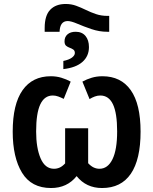

<svg xmlns="http://www.w3.org/2000/svg" viewBox="-20 -937 772 967"><path d="M311 -917Q339 -917 363.5 -908Q388 -899 412.5 -887Q437 -875 463.5 -866Q490 -857 521 -857H530V-777H520Q480 -777 440.5 -790.5Q401 -804 369.5 -817.5Q338 -831 321 -831Q282 -831 280 -777H205V-796Q205 -859 233 -888Q261 -917 311 -917ZM361 -777Q393 -777 410.5 -756Q428 -735 428 -700Q428 -654 395 -625Q362 -596 299 -589V-630Q328 -636 342.5 -647Q357 -658 357 -670Q357 -682 349 -687.5Q341 -693 331 -696.5Q321 -700 313 -706.5Q305 -713 305 -729Q305 -751 320 -764Q335 -777 361 -777ZM237 10Q138 10 91 -67Q44 -144 44 -274Q44 -412 93.5 -482.5Q143 -553 236 -553Q264 -553 289 -545.5Q314 -538 336 -526L301 -439Q287 -446 273.5 -451Q260 -456 246 -456Q204 -456 183 -411.5Q162 -367 162 -275Q162 -192 184.5 -139.5Q207 -87 252 -87Q267 -87 280.5 -93Q294 -99 308 -114V-291H424V-115Q438 -100 452 -93.5Q466 -87 481 -87Q523 -87 546.5 -135Q570 -183 570 -275Q570 -367 549 -411.5Q528 -456 485 -456Q471 -456 457.5 -451Q444 -446 431 -438L395 -526Q417 -538 442 -545.5Q467 -553 496 -553Q589 -553 638.5 -483Q688 -413 688 -274Q688 -134 639 -62Q590 10 494 10Q414 10 366 -50Q318 10 237 10Z"/></svg>

Font: Noto Sans Condensed SemiBold
Style: Regular
Weight: 600
Width: 3
Designer: Monotype Design Team
Foundry: Monotype Imaging Inc.
Version: Version 2.013; ttfautohint (v1.8.4.7-5d5b)